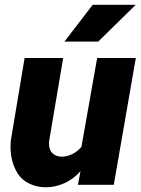

<svg xmlns="http://www.w3.org/2000/svg" viewBox="-20 -770 587 800"><path d="M248.5 -596.7 366.2 -750H545.4L389.2 -596.7ZM304.7 0 315.4 -57.1Q286.6 -23.9 248.5 -6.8Q210.4 10.3 170.9 10.3Q132.8 10.3 101.1 -5.4Q69.3 -21 52.2 -49.3Q23.9 -97.2 23.9 -158.2Q23.9 -171.9 25.4 -186.5L82.5 -528.3H243.2L185.1 -184.6Q184.1 -175.8 184.1 -172.4Q184.1 -145 199 -131.1Q213.9 -117.2 237.3 -117.2Q258.8 -117.2 281 -127.9Q303.2 -138.7 319.3 -158.2L384.8 -528.3H545.9L454.1 0Z"/></svg>

Font: Mardoto Black
Style: Italic
Weight: 900
Italic angle: -12°
Designer: Christian Robertson, Vahan Hovhannisyan
Foundry: Google
Version: Version 1.000